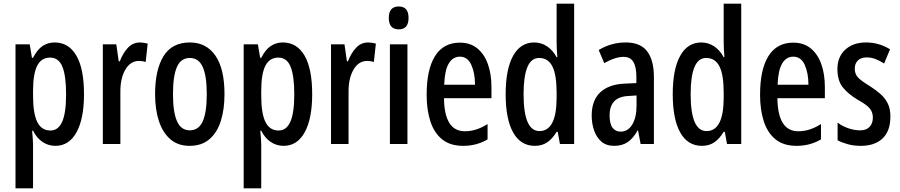

<svg xmlns="http://www.w3.org/2000/svg" viewBox="-20 -831 4873 1040"><path d="M276 -601Q352 -601 393.5 -530Q435 -459 435 -321Q435 -188 394.5 -114.5Q354 -41 280 -41Q242 -41 210.5 -62Q179 -83 159 -123H154Q156 -99 157.5 -80Q159 -61 159 -48V189H64V-591H141L153 -518H159Q182 -563 211 -582Q240 -601 276 -601ZM252 -519Q204 -519 181.5 -475Q159 -431 159 -337V-314Q159 -216 182 -170Q205 -124 253 -124Q296 -124 317 -172Q338 -220 338 -320Q338 -420 318 -469.5Q298 -519 252 -519Z M738 -601Q747 -601 757.5 -599.5Q768 -598 780 -595L769 -495Q761 -498 751.5 -499.5Q742 -501 733 -501Q686 -501 658.5 -453Q631 -405 632 -331V-51H537V-591H610L623 -499H629Q646 -544 673 -572.5Q700 -601 738 -601Z M1196 -321Q1196 -240 1176.5 -177Q1157 -114 1115 -77.5Q1073 -41 1007 -41Q944 -41 902.5 -77Q861 -113 840.5 -176Q820 -239 820 -321Q820 -452 865.5 -526.5Q911 -601 1009 -601Q1097 -601 1146.5 -530Q1196 -459 1196 -321ZM917 -321Q917 -223 939 -174Q961 -125 1008 -125Q1056 -125 1078 -173.5Q1100 -222 1100 -321Q1100 -420 1078 -468.5Q1056 -517 1008 -517Q960 -517 938.5 -468.5Q917 -420 917 -321Z M1512 -601Q1588 -601 1629.5 -530Q1671 -459 1671 -321Q1671 -188 1630.5 -114.5Q1590 -41 1516 -41Q1478 -41 1446.5 -62Q1415 -83 1395 -123H1390Q1392 -99 1393.5 -80Q1395 -61 1395 -48V189H1300V-591H1377L1389 -518H1395Q1418 -563 1447 -582Q1476 -601 1512 -601ZM1488 -519Q1440 -519 1417.5 -475Q1395 -431 1395 -337V-314Q1395 -216 1418 -170Q1441 -124 1489 -124Q1532 -124 1553 -172Q1574 -220 1574 -320Q1574 -420 1554 -469.5Q1534 -519 1488 -519Z M1974 -601Q1983 -601 1993.5 -599.5Q2004 -598 2016 -595L2005 -495Q1997 -498 1987.5 -499.5Q1978 -501 1969 -501Q1922 -501 1894.5 -453Q1867 -405 1868 -331V-51H1773V-591H1846L1859 -499H1865Q1882 -544 1909 -572.5Q1936 -601 1974 -601Z M2140 -796Q2193 -796 2193 -734Q2193 -672 2140 -672Q2086 -672 2086 -734Q2086 -796 2140 -796ZM2187 -591V-51H2092V-591Z M2471 -600Q2528 -600 2566 -568.5Q2604 -537 2623 -483Q2642 -429 2642 -360V-299H2385Q2387 -120 2498 -120Q2529 -120 2559 -129.5Q2589 -139 2621 -159V-76Q2562 -41 2489 -41Q2418 -41 2374.5 -76.5Q2331 -112 2311 -174.5Q2291 -237 2291 -317Q2291 -455 2336.5 -527.5Q2382 -600 2471 -600ZM2471 -524Q2433 -524 2411 -487.5Q2389 -451 2386 -372H2553Q2553 -435 2533 -479.5Q2513 -524 2471 -524Z M2877 -41Q2800 -41 2759.5 -113.5Q2719 -186 2719 -321Q2719 -455 2759 -528Q2799 -601 2874 -601Q2911 -601 2942.5 -580.5Q2974 -560 2995 -521H2999Q2997 -546 2996 -565Q2995 -584 2995 -601V-811H3090V-51H3013L3001 -117H2995Q2972 -79 2944 -60Q2916 -41 2877 -41ZM2902 -121Q2994 -121 2995 -299V-329Q2995 -426 2972 -471.5Q2949 -517 2900 -517Q2857 -517 2836.5 -467Q2816 -417 2816 -321Q2816 -121 2902 -121Z M3370 -601Q3449 -601 3485.5 -553Q3522 -505 3522 -413V-51H3450L3436 -125H3434Q3411 -83 3381 -62Q3351 -41 3307 -41Q3264 -41 3237.5 -64Q3211 -87 3198 -124.5Q3185 -162 3185 -205Q3185 -287 3231 -330.5Q3277 -374 3363 -378L3427 -381V-414Q3427 -469 3410.5 -496Q3394 -523 3358 -523Q3313 -523 3253 -489L3223 -560Q3290 -601 3370 -601ZM3383 -311Q3282 -306 3282 -206Q3282 -160 3298 -139Q3314 -118 3342 -118Q3381 -118 3404.5 -156Q3428 -194 3428 -261V-314Z M3782 -41Q3705 -41 3664.5 -113.5Q3624 -186 3624 -321Q3624 -455 3664 -528Q3704 -601 3779 -601Q3816 -601 3847.5 -580.5Q3879 -560 3900 -521H3904Q3902 -546 3901 -565Q3900 -584 3900 -601V-811H3995V-51H3918L3906 -117H3900Q3877 -79 3849 -60Q3821 -41 3782 -41ZM3807 -121Q3899 -121 3900 -299V-329Q3900 -426 3877 -471.5Q3854 -517 3805 -517Q3762 -517 3741.5 -467Q3721 -417 3721 -321Q3721 -121 3807 -121Z M4277 -600Q4334 -600 4372 -568.5Q4410 -537 4429 -483Q4448 -429 4448 -360V-299H4191Q4193 -120 4304 -120Q4335 -120 4365 -129.5Q4395 -139 4427 -159V-76Q4368 -41 4295 -41Q4224 -41 4180.5 -76.5Q4137 -112 4117 -174.5Q4097 -237 4097 -317Q4097 -455 4142.5 -527.5Q4188 -600 4277 -600ZM4277 -524Q4239 -524 4217 -487.5Q4195 -451 4192 -372H4359Q4359 -435 4339 -479.5Q4319 -524 4277 -524Z M4803 -200Q4803 -121 4760.5 -81Q4718 -41 4643 -41Q4605 -41 4573.5 -49.5Q4542 -58 4517 -71V-167Q4540 -149 4573 -137Q4606 -125 4640 -125Q4672 -125 4690 -143.5Q4708 -162 4708 -194Q4708 -222 4692 -242.5Q4676 -263 4627 -290Q4575 -321 4545.5 -357.5Q4516 -394 4516 -457Q4516 -523 4558.5 -562Q4601 -601 4671 -601Q4741 -601 4801 -564L4769 -487Q4747 -501 4724 -510.5Q4701 -520 4674 -520Q4644 -520 4627 -503.5Q4610 -487 4610 -459Q4610 -431 4626.5 -412.5Q4643 -394 4691 -365Q4724 -344 4749 -322Q4774 -300 4788.5 -271Q4803 -242 4803 -200Z"/></svg>

Font: Noto Sans Tamil UI ExtraCondensed Medium
Style: Regular
Weight: 500
Width: 2
Designer: Jelle Bosma - Monotype Design Team
Foundry: Monotype Imaging Inc.
Version: Version 2.004; ttfautohint (v1.8.4.7-5d5b)